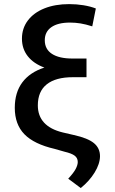

<svg xmlns="http://www.w3.org/2000/svg" viewBox="-20 -737 564 944"><path d="M324.2 -626Q264.6 -626 232.4 -603.3Q200.2 -580.6 200.2 -539.1Q200.2 -495.1 235.4 -472.2Q270.5 -449.2 335.9 -449.2H405.3V-357.4H337.9Q253.9 -357.4 210 -322.5Q166 -287.6 166 -218.8Q166 -167.5 196.8 -134Q227.5 -100.6 288.1 -85.9L342.8 -73.2Q411.6 -58.1 441.7 -33.4Q471.7 -8.8 471.7 31.2Q471.2 68.8 445.3 111.1Q419.4 153.3 377 187.5L315.4 141.6Q341.8 113.3 352.1 93.8Q362.3 74.2 362.3 59.6Q362.3 40 347.4 28.6Q332.5 17.1 296.9 8.8L249 -4.9Q147.5 -28.3 100.1 -76.9Q52.7 -125.5 52.7 -207Q52.7 -282.2 89.8 -332Q127 -381.8 198.2 -404.8Q145 -424.3 116.5 -460.7Q87.9 -497.1 87.9 -546.9Q87.9 -597.7 116.9 -636.2Q146 -674.8 198.5 -695.8Q251 -716.8 320.3 -716.8Q356.4 -716.8 390.6 -711.2Q424.8 -705.6 451.2 -695.3L433.6 -607.4Q401.4 -617.7 376 -621.8Q350.6 -626 324.2 -626Z"/></svg>

Font: Pretendard Std Medium
Style: Regular
Weight: 500
Designer: Base glyphs from Inter by Rasmus Andersson; Hangeul glyphs from Noto Sans CJK(Source Han Sans) by Jang Soo-young and Kan
Foundry: Kil Hyung-jin
Version: Version 1.309